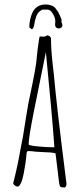

<svg xmlns="http://www.w3.org/2000/svg" viewBox="-20 -829 353 858"><path d="M244 -13Q235 -86 233 -104L228 -144Q206 -149 178 -149L142 -151Q118 -154 107 -154Q101 -154 100 -149Q100 -146 99 -146L97 -126Q96 -108 86 -54Q81 -27 74 -12Q66 5 59 5Q53 5 46 -0.5Q39 -6 39 -12L40 -15L41 -18Q59 -89 71 -159L83 -221L95 -297Q95 -297 106 -363Q111 -390 124 -450Q138 -518 141 -543Q142 -546 145 -580Q149 -618 152 -636Q155 -662 158 -666H165Q168 -665 172 -665Q184 -665 190 -671Q197 -671 202.5 -666.5Q208 -662 208 -656Q208 -608 215 -546Q219 -514 221 -493Q232 -364 277 -9V-6Q277 4 269 9Q254 9 250 5.5Q246 2 244 -13ZM223 -171Q213 -315 185 -596L131 -329Q108 -214 108 -184Q108 -179 146 -175Q184 -171 213 -171ZM111 -707Q111 -743 126 -775Q144 -809 184 -809Q205 -809 221 -799Q226 -796 241 -774Q241 -772 249 -757Q256 -737 256 -739L254 -732L257 -725L259 -716Q259 -710 254.5 -706Q250 -702 244 -702Q226 -702 226 -721L227 -729V-735Q227 -750 216 -768Q205 -786 193 -786H168L157 -778Q140 -766 132 -714Q129 -700 122 -698Z"/></svg>

Font: Amatic SC
Style: Regular
Weight: 400
Designer: Multiple Designers
Foundry: Vernon Adams
Version: Version 2.505